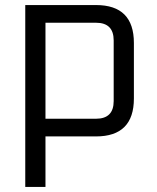

<svg xmlns="http://www.w3.org/2000/svg" viewBox="-20 -540 622 760"><path d="M80 200V-520H360Q510 -520 510 -370V-150Q510 0 360 0H160V200ZM160 -70H360Q430 -70 430 -140V-380Q430 -450 360 -450H160Z"/></svg>

Font: Oxanium
Style: Regular
Weight: 400
Designer: Severin Meyer
Version: Version 1.001